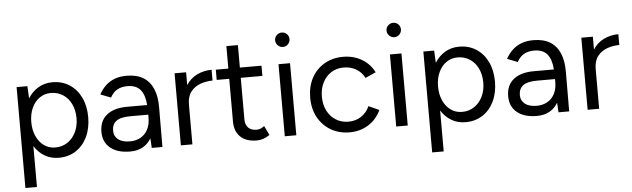

<svg xmlns="http://www.w3.org/2000/svg" viewBox="-53 -922 4368 1327"><g transform="rotate(-5 2130.5 -258.0)"><path d="M75 200V-500H150L154 -415Q182 -460 225.5 -486Q269 -512 324 -512Q391 -512 442 -479Q493 -446 521.5 -387Q550 -328 550 -250Q550 -173 521.5 -113.5Q493 -54 442 -21Q391 12 324 12Q269 12 226 -13.5Q183 -39 155 -84V200ZM306 -61Q353 -61 389.5 -85Q426 -109 447.5 -152Q469 -195 469 -250Q469 -305 448.5 -348Q428 -391 391 -415Q354 -439 307 -439Q263 -439 228.5 -415Q194 -391 174.5 -348Q155 -305 155 -250Q155 -195 174.5 -152Q194 -109 228 -85Q262 -61 306 -61Z M819 12Q731 12 681.5 -28.5Q632 -69 632 -141Q632 -217 682.5 -257.5Q733 -298 824 -298H963Q958 -369 928 -404.5Q898 -440 838 -440Q797 -440 767.5 -423.5Q738 -407 719 -371L647 -399Q666 -434 693 -459.5Q720 -485 756 -498.5Q792 -512 838 -512Q908 -512 953.5 -484.5Q999 -457 1022 -403.5Q1045 -350 1044 -271L1043 0H969L965 -67Q943 -29 906 -8.5Q869 12 819 12ZM823 -58Q866 -58 898 -76.5Q930 -95 947.5 -129Q965 -163 965 -211V-231H842Q772 -231 742.5 -208Q713 -185 713 -142Q713 -103 742 -80.5Q771 -58 823 -58Z M1171 0V-500H1251V-411Q1281 -458 1328.5 -480Q1376 -502 1428 -502V-427Q1384 -427 1343.5 -412.5Q1303 -398 1277 -365Q1251 -332 1251 -275V0Z M1697 12Q1624 12 1584 -26Q1544 -64 1544 -133V-429H1457V-500H1544V-656H1624V-500H1774V-429H1624V-141Q1624 -103 1644.5 -82.5Q1665 -62 1702 -62Q1714 -62 1725.5 -65.5Q1737 -69 1756 -83L1787 -18Q1761 -1 1740 5.5Q1719 12 1697 12Z M1892 0V-500H1972V0ZM1933 -616Q1913 -616 1898 -631Q1883 -646 1883 -666Q1883 -687 1898 -701.5Q1913 -716 1933 -716Q1954 -716 1968.5 -701.5Q1983 -687 1983 -666Q1983 -646 1968.5 -631Q1954 -616 1933 -616Z M2342 12Q2268 12 2211 -21.5Q2154 -55 2122 -114Q2090 -173 2090 -250Q2090 -327 2121.5 -386Q2153 -445 2210 -478.5Q2267 -512 2340 -512Q2412 -512 2469 -479Q2526 -446 2556 -386L2483 -353Q2463 -393 2425 -415.5Q2387 -438 2338 -438Q2289 -438 2251.5 -414Q2214 -390 2192.5 -347.5Q2171 -305 2171 -250Q2171 -195 2192.5 -152.5Q2214 -110 2252.5 -86Q2291 -62 2340 -62Q2389 -62 2427.5 -87Q2466 -112 2486 -157L2559 -124Q2529 -60 2472 -24Q2415 12 2342 12Z M2665 0V-500H2745V0ZM2706 -616Q2686 -616 2671 -631Q2656 -646 2656 -666Q2656 -687 2671 -701.5Q2686 -716 2706 -716Q2727 -716 2741.5 -701.5Q2756 -687 2756 -666Q2756 -646 2741.5 -631Q2727 -616 2706 -616Z M2897 200V-500H2972L2976 -415Q3004 -460 3047.5 -486Q3091 -512 3146 -512Q3213 -512 3264 -479Q3315 -446 3343.5 -387Q3372 -328 3372 -250Q3372 -173 3343.5 -113.5Q3315 -54 3264 -21Q3213 12 3146 12Q3091 12 3048 -13.5Q3005 -39 2977 -84V200ZM3128 -61Q3175 -61 3211.5 -85Q3248 -109 3269.5 -152Q3291 -195 3291 -250Q3291 -305 3270.5 -348Q3250 -391 3213 -415Q3176 -439 3129 -439Q3085 -439 3050.5 -415Q3016 -391 2996.5 -348Q2977 -305 2977 -250Q2977 -195 2996.5 -152Q3016 -109 3050 -85Q3084 -61 3128 -61Z M3641 12Q3553 12 3503.5 -28.5Q3454 -69 3454 -141Q3454 -217 3504.5 -257.5Q3555 -298 3646 -298H3785Q3780 -369 3750 -404.5Q3720 -440 3660 -440Q3619 -440 3589.5 -423.5Q3560 -407 3541 -371L3469 -399Q3488 -434 3515 -459.5Q3542 -485 3578 -498.5Q3614 -512 3660 -512Q3730 -512 3775.5 -484.5Q3821 -457 3844 -403.5Q3867 -350 3866 -271L3865 0H3791L3787 -67Q3765 -29 3728 -8.5Q3691 12 3641 12ZM3645 -58Q3688 -58 3720 -76.5Q3752 -95 3769.5 -129Q3787 -163 3787 -211V-231H3664Q3594 -231 3564.5 -208Q3535 -185 3535 -142Q3535 -103 3564 -80.5Q3593 -58 3645 -58Z M3993 0V-500H4073V-411Q4103 -458 4150.5 -480Q4198 -502 4250 -502V-427Q4206 -427 4165.5 -412.5Q4125 -398 4099 -365Q4073 -332 4073 -275V0Z"/></g></svg>

Font: Figtree
Style: Regular
Weight: 400
Designer: Erik Kennedy
Foundry: Erik Kennedy
Version: Version 2.002